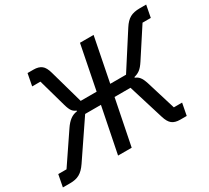

<svg xmlns="http://www.w3.org/2000/svg" viewBox="-146 -923 1251 1148"><g transform="rotate(-30 479.0 -349.0)"><path d="M6 -83H63L201 -287Q221 -317 242.5 -333Q264 -349 290 -352L291 -357Q274 -363 263.5 -377Q253 -391 244 -423L190 -615H133L149 -698H190Q225 -698 245 -682.5Q265 -667 276 -626L341 -395H451L511 -698H605L545 -395H654L807 -633Q830 -669 856 -683.5Q882 -698 924 -698H968L952 -615H895L768 -420Q748 -389 730.5 -376Q713 -363 691 -358L690 -353Q706 -348 718.5 -333.5Q731 -319 742 -285L804 -83H861L845 0H800Q765 0 745 -15.5Q725 -31 713 -71L638 -314H528L465 0H371L434 -314H325L157 -66Q144 -47 131.5 -34.5Q119 -22 105.5 -14.5Q92 -7 76 -3.5Q60 0 40 0H-10Z"/></g></svg>

Font: IBM Plex Sans Text
Style: Italic
Weight: 450
Italic angle: -11°
Designer: Mike Abbink, Paul van der Laan, Pieter van Rosmalen
Foundry: Bold Monday
Version: Version 3.005